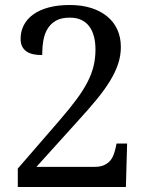

<svg xmlns="http://www.w3.org/2000/svg" viewBox="-20 -744 599 764"><path d="M460.9 -557.1Q460.9 -522 449.7 -488.8Q438.5 -455.6 417 -420.7Q395.5 -385.7 364.5 -348.1Q333.5 -310.5 293.9 -267.1L125 -80.1H356Q378.4 -80.1 393.1 -86.4Q407.7 -92.8 417 -103Q426.3 -113.3 431.4 -126.7Q436.5 -140.1 439.9 -154.8L443.8 -172.9H485.8L481 0H50.8V-73.2L217.8 -266.1Q257.8 -312.5 284.9 -349.1Q312 -385.7 328.6 -418.2Q345.2 -450.7 352.5 -481.7Q359.9 -512.7 359.9 -546.9Q359.9 -575.7 353.8 -598.9Q347.7 -622.1 335.2 -638.9Q322.8 -655.8 303.5 -664.8Q284.2 -673.8 257.8 -673.8Q223.6 -673.8 202.4 -661.6Q181.2 -649.4 168.9 -628.9Q156.7 -608.4 152.3 -581.5Q147.9 -554.7 147.9 -524.9Q129.9 -524.9 114.3 -527.8Q98.6 -530.8 86.9 -538.3Q75.2 -545.9 68.6 -558.3Q62 -570.8 62 -589.8Q62 -618.7 74.5 -643.3Q86.9 -668 111.6 -686Q136.2 -704.1 172.9 -714.1Q209.5 -724.1 257.8 -724.1Q305.2 -724.1 342.8 -712.2Q380.4 -700.2 406.7 -678.5Q433.1 -656.7 447 -626Q460.9 -595.2 460.9 -557.1Z"/></svg>

Font: Noto Serif Lao
Style: Regular
Weight: 400
Designer: Danh Hong
Foundry: Danh Hong
Version: Version 1.03 uh